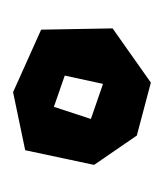

<svg xmlns="http://www.w3.org/2000/svg" viewBox="2 -568 256 301"><g transform="rotate(90 130.5 -417.0)"><path d="M111 -450 98 -390 147 -373 166 -431ZM24 -465 109 -525 192 -503 238 -436 215 -328 124 -309 26 -353Z"/></g></svg>

Font: Super Mario
Style: Regular
Weight: 400
Version: Version 1.0